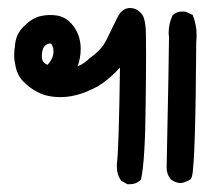

<svg xmlns="http://www.w3.org/2000/svg" viewBox="-20 -276 540 482"><path d="M273.4 143.6Q273.4 138.7 273.4 135.7Q278.3 100.6 281.2 -106.4Q253.9 -76.2 224.6 -58.6Q209 -50.8 192.4 -43.9Q161.1 -32.2 132.8 -32.2Q97.7 -32.2 74.2 -44.9Q54.7 -54.7 38.6 -71.3Q22.5 -87.9 18.6 -112.3Q15.6 -125 15.6 -137.7Q15.6 -150.4 17.6 -161.1Q19.5 -191.4 41 -210.9Q60.5 -230.5 81.1 -235.4Q93.8 -238.3 104 -238.3Q114.3 -238.3 121.1 -237.3Q142.6 -234.4 158.2 -217.8Q182.6 -191.4 182.6 -153.3Q182.6 -130.9 174.8 -109.4Q184.6 -113.3 192.4 -119.1Q200.2 -125 204.1 -128.9Q219.7 -140.6 227.5 -148.4Q242.2 -163.1 251 -183.6L274.4 -231.4Q286.1 -255.9 306.6 -255.9Q321.3 -255.9 332 -245.1Q338.9 -238.3 341.3 -230.5Q343.8 -222.7 345.2 -210.9Q346.7 -199.2 346.7 -142.1Q346.7 -85 345.7 -18.6Q344.7 126 334 174.8L332 176.8Q321.3 186.5 305.7 186.5Q303.7 186.5 299.8 186.5L284.2 177.7Q273.4 163.1 273.4 143.6ZM404.3 -183.6 403.3 -192.4Q403.3 -215.8 413.1 -237.3L414.1 -238.3Q423.8 -247.1 437.5 -247.1Q444.3 -247.1 447.3 -246.1L463.9 -238.3Q473.6 -212.9 473.6 -188.5Q473.6 -179.7 472.7 -170.9Q470.7 133.8 461.9 167Q460.9 168.9 459 173.8Q445.3 182.6 432.6 183.6Q418.9 182.6 408.2 173.8Q398.4 161.1 398.4 145.5Q398.4 142.6 398.4 139.6Q404.3 -142.6 404.3 -183.6ZM114.3 -146.5Q114.3 -154.3 112.3 -159.2Q110.4 -164.1 108.9 -165.5Q107.4 -167 105.5 -167Q103.5 -167 101.6 -166Q85 -162.1 85 -133.8Q85 -118.2 99.6 -113.3Q114.3 -129.9 114.3 -146.5Z"/></svg>

Font: JasonHandwriting2
Style: SemiBold
Weight: 600
Version: Version 1.04.7